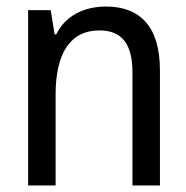

<svg xmlns="http://www.w3.org/2000/svg" viewBox="-20 -567 570 587"><path d="M66 0H150V-278C150 -403 194 -474 284 -474C354 -474 385 -431 385 -345V0H469V-352C469 -487 407 -547 304 -547C237 -547 180 -519 152 -462H147L135 -536H66Z"/></svg>

Font: Noto Sans Mono Condensed
Style: Regular
Weight: 400
Width: 3
Designer: Monotype Design Team
Foundry: Monotype Imaging Inc.
Version: Version 2.014